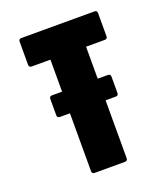

<svg xmlns="http://www.w3.org/2000/svg" viewBox="-125 -755 736 843"><g transform="rotate(-20 243.0 -333.0)"><path d="M113 -283Q100.5 -283 100.5 -295.5V-371.5Q100.5 -384 113 -384H374Q386.5 -384 386.5 -371.5V-295.5Q386.5 -283 374 -283ZM172.5 0Q160 0 160 -12.5V-533.5H72.5Q60 -533.5 60 -546V-654Q60 -666.5 72.5 -666.5H414Q426.5 -666.5 426.5 -654V-546Q426.5 -533.5 414 -533.5H326.5V-12.5Q326.5 0 314 0Z"/></g></svg>

Font: Jaro
Style: Regular
Weight: 400
Designer: Agyei Archer, Celine Hurka, Mirko Velimirović
Version: Version 1.000